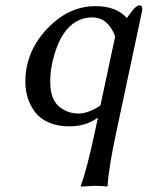

<svg xmlns="http://www.w3.org/2000/svg" viewBox="-20 -462 551 717"><path d="M410.2 -326.2Q382.8 -397 325.2 -397Q258.3 -397 216.8 -335Q196.3 -304.2 181.9 -254.6Q167.5 -205.1 167.5 -158.2Q167.5 -93.8 198.7 -65.9Q230 -38.1 273.4 -38.1Q309.6 -38.1 355 -67.9ZM334 32.2 345.7 -22.9Q300.3 10.3 237.8 9.8Q194.8 9.8 162.4 -4.4Q129.9 -18.6 111.3 -43Q92.8 -67.4 83.7 -95.9Q74.7 -124.5 74.7 -156.7Q74.7 -275.9 167 -365.7Q242.7 -439.5 338.4 -439Q413.1 -439 453.6 -395L475.1 -422.9Q489.3 -441.9 502 -441.9Q511.2 -441.9 511.2 -430.2Q511.2 -424.8 509.8 -417L414.1 32.2Q385.7 165 381.8 231.9L378.9 234.9Q365.7 231.9 331.5 231.9L282.2 234.9L281.7 231.9Q304.7 169.4 334 32.2Z"/></svg>

Font: Linux Biolinum O
Style: Italic
Weight: 400
Italic angle: -12°
Designer: Philipp H. Poll
Foundry: Philipp H. Poll
Version: Version 1.1.3